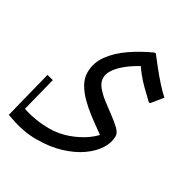

<svg xmlns="http://www.w3.org/2000/svg" viewBox="-181 -616 1031 1036"><g transform="rotate(30 334.5 -98.0)"><path d="M31 185 -8 176 53 -67 92 -57ZM173 264Q135 264 98.5 257.5Q62 251 31.5 241.5Q1 232 -20 224L1 142H9Q28 149 57 158Q86 167 124 173Q162 179 205 179Q263 179 318.5 159.5Q374 140 417 109.5Q460 79 480 46L477 86Q460 71 430 50Q400 29 366 3Q332 -23 302 -53Q272 -83 252.5 -117Q233 -151 233 -188Q233 -248 270 -298.5Q307 -349 366.5 -389.5Q426 -430 493 -460H501Q525 -429 553 -394Q581 -359 609 -328Q637 -297 661 -276L609 -212H601Q572 -239 543.5 -267Q515 -295 492 -323.5Q469 -352 454 -378L471 -363Q469 -362 453 -353Q437 -344 415 -329Q393 -314 371.5 -294Q350 -274 335.5 -251Q321 -228 321 -204Q321 -176 343 -149.5Q365 -123 397 -98.5Q429 -74 461 -50.5Q493 -27 515 -5.5Q537 16 537 36Q537 76 512 116Q487 156 439.5 189.5Q392 223 325 243.5Q258 264 173 264Z"/></g></svg>

Font: Kufam
Style: Regular
Weight: 400
Designer: Wael Morcos, Artur Schmal
Foundry: Original Type
Version: Version 1.301; ttfautohint (v1.8.3)